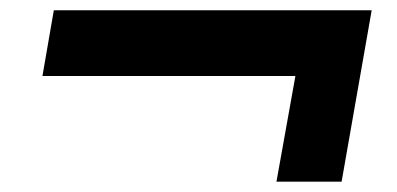

<svg xmlns="http://www.w3.org/2000/svg" viewBox="-20 -496 767 371"><path d="M514.2 -145 550.8 -349.1H62L84 -476.1H698.2L640.1 -145Z"/></svg>

Font: Archivo Expanded
Style: Bold Italic
Weight: 700
Width: 7
Italic angle: -10°
Designer: Hector Gatti
Foundry: Omnibus-Type
Version: Version 2.001